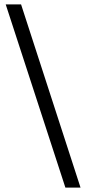

<svg xmlns="http://www.w3.org/2000/svg" viewBox="-20 -717 392 875"><path d="M278 138 6 -697H76L347 138Z"/></svg>

Font: Manuale Medium
Style: Regular
Weight: 500
Designer: Eduardo Tunni / Pablo Cosgaya
Foundry: Eduardo Tunni / Pablo Cosgaya
Version: Version 1.002